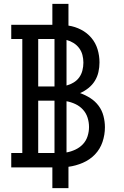

<svg xmlns="http://www.w3.org/2000/svg" viewBox="-20 -863 640 990"><path d="M250 107V0H38V-74H95V-662H38V-735H250V-843H333V-731Q367 -726 398 -710Q429 -694 451 -668Q473 -642 483 -609Q493 -576 493 -541Q493 -516 487.5 -491.5Q482 -467 469 -446Q456 -425 436 -409Q416 -393 393 -383Q421 -373 446 -357Q471 -341 488.5 -317.5Q506 -294 513.5 -265Q521 -236 521 -207Q521 -168 508.5 -131Q496 -94 469.5 -66.5Q443 -39 407 -23.5Q371 -8 333 -3V107ZM177 -417H261V-662H177ZM323 -422Q342 -427 359.5 -437.5Q377 -448 388.5 -464Q400 -480 405 -500Q410 -520 410 -540Q410 -560 405 -579.5Q400 -599 388 -615Q376 -631 359 -641.5Q342 -652 323 -657ZM177 -74H261V-344H177ZM323 -77Q346 -81 368.5 -91.5Q391 -102 407.5 -119.5Q424 -137 431.5 -160.5Q439 -184 439 -208Q439 -233 431.5 -256.5Q424 -280 407.5 -298Q391 -316 368.5 -326.5Q346 -337 323 -341Z"/></svg>

Font: Iosevka Plex Etoile
Style: Regular
Weight: 400
Designer: Belleve Invis
Foundry: Belleve Invis
Version: Version 25.1.1; ttfautohint (v1.8.4)